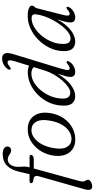

<svg xmlns="http://www.w3.org/2000/svg" viewBox="462 -1224 935 1908"><g transform="rotate(-90 930.0 -270.5)"><path d="M63 -427.5Q63 -445 86.5 -445H152L177.5 -550Q196 -629 238.8 -670.2Q281.5 -711.5 353 -711.5Q392.5 -711.5 410 -697.8Q427.5 -684 427.5 -666.5Q427.5 -649 417.2 -638.5Q407 -628 389 -628Q373 -628 359.8 -636.2Q346.5 -644.5 332.5 -652.8Q318.5 -661 300 -661Q271.5 -661 253.8 -642.5Q236 -624 229 -592Q222.5 -560 226.8 -521.8Q231 -483.5 222 -450L220.5 -444.5H324Q344.5 -444.5 344.5 -430Q344.5 -418.5 332.5 -410.8Q320.5 -403 303.5 -403H209L87 42Q80 67 80 87Q80 103 88.5 111.8Q97 120.5 97 134.5Q97 152.5 76 165Q55 177.5 29.5 177.5Q-19 177.5 3.5 99.5L131.5 -352Q139.5 -379 129.8 -392.5Q120 -406 84 -408.5Q63 -414.5 63 -427.5Z M611 -462.5Q692.5 -458.5 734.2 -398Q776 -337.5 759 -236Q746 -158 705.2 -101.5Q664.5 -45 606.5 -16Q548.5 13 483 9Q431.5 6 394.8 -22Q358 -50 342.5 -100Q327 -150 339 -219Q351.5 -289 390.5 -345.8Q429.5 -402.5 486.5 -434.5Q543.5 -466.5 611 -462.5ZM495 -28Q535 -25.5 573.5 -48.2Q612 -71 641.8 -119.2Q671.5 -167.5 684.5 -241Q700.5 -328.5 675.5 -375.2Q650.5 -422 600 -425.5Q558 -429 519.8 -403.5Q481.5 -378 453.5 -329Q425.5 -280 413 -212.5Q396.5 -123.5 420.8 -77.8Q445 -32 495 -28Z M1346.5 -609.5 1203.5 -139.5Q1186 -81 1187.8 -63.5Q1189.5 -46 1205.5 -46Q1222 -46 1247 -67.5Q1263 -80.5 1270.5 -76.5Q1282 -69.5 1270.5 -50Q1256.5 -25 1228 -8Q1199.5 9 1169 9Q1119 9 1119 -40Q1119 -57 1125.8 -83.5Q1132.5 -110 1150.5 -166.5Q1099.5 -79 1040.5 -35Q981.5 9 928.5 9Q882.5 9 855.8 -22.5Q829 -54 834.5 -125Q837.5 -194 866.5 -255Q895.5 -316 942.5 -362.8Q989.5 -409.5 1047.5 -436Q1105.5 -462.5 1167 -462.5Q1204.5 -462.5 1230.5 -448.5L1275 -592.5Q1287 -633 1283.2 -648.2Q1279.5 -663.5 1263 -663.5Q1254.5 -663.5 1244.8 -658.8Q1235 -654 1220.5 -641.5Q1204 -628.5 1196 -632.5Q1184 -639 1196 -659Q1211.5 -685 1241.2 -701.2Q1271 -717.5 1302.5 -717.5Q1379 -717.5 1346.5 -609.5ZM904 -121.5Q902.5 -78.5 918.8 -59.2Q935 -40 962 -40Q988 -40 1020 -61.8Q1052 -83.5 1084 -120.2Q1116 -157 1142.2 -202.5Q1168.5 -248 1183.5 -296L1216 -403Q1195 -426.5 1152 -426.5Q1107.5 -426.5 1064 -400.8Q1020.5 -375 984.8 -331Q949 -287 927 -232.8Q905 -178.5 904 -121.5Z M1734 -105.5Q1726 -73.5 1729 -59.8Q1732 -46 1746.5 -46Q1762.5 -46 1787.5 -68Q1803 -80.5 1810.5 -77Q1821.5 -71 1811.5 -51Q1798 -25.5 1769.5 -8.2Q1741 9 1709 9Q1660.5 9 1660.5 -39.5Q1660.5 -51.5 1662.8 -66.2Q1665 -81 1671.5 -105Q1678 -129 1690.5 -169.5Q1643 -81.5 1585 -36.2Q1527 9 1469 9Q1423.5 9 1397.5 -21Q1371.5 -51 1376 -119.5Q1379 -185 1409 -246.5Q1439 -308 1487.8 -356.8Q1536.5 -405.5 1597.2 -434.2Q1658 -463 1723 -463Q1775.5 -463 1802 -451Q1828.5 -439 1827.5 -419.5Q1826.5 -405 1816.2 -396Q1806 -387 1802 -373ZM1447.5 -129Q1444 -77.5 1458.8 -57.2Q1473.5 -37 1502 -37Q1529 -37 1559.8 -58.8Q1590.5 -80.5 1620.8 -117.5Q1651 -154.5 1677 -200Q1703 -245.5 1720 -293.5Q1737 -341.5 1741.5 -385Q1745 -424.5 1703 -424.5Q1659.5 -424.5 1615.8 -399.5Q1572 -374.5 1535 -332Q1498 -289.5 1474.2 -236.8Q1450.5 -184 1447.5 -129Z"/></g></svg>

Font: Fraunces 9pt S050 Light
Style: Italic
Weight: 300
Italic angle: -16°
Version: Version 1.000; ttfautohint (v1.8.3)